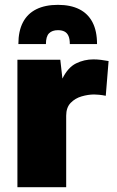

<svg xmlns="http://www.w3.org/2000/svg" viewBox="-20 -776 483 796"><path d="M52.2 0V-528.3H230L238.8 -450.2Q261.7 -496.6 295.4 -513.2Q329.1 -529.8 367.2 -529.8Q382.8 -529.8 398.7 -527.8Q414.6 -525.9 430.2 -522.9L418.5 -378.9Q404.3 -381.8 391.1 -383.1Q377.9 -384.3 370.1 -384.3Q345.7 -384.3 318.6 -376.5Q291.5 -368.7 272.9 -349.4Q254.4 -330.1 254.4 -296.4V0ZM56.2 -593.3Q56.2 -647.5 75.2 -683.6Q94.2 -719.7 130.9 -737.8Q167.5 -755.9 220.2 -755.9Q272.5 -755.9 308.6 -737.8Q344.7 -719.7 363.5 -683.6Q382.3 -647.5 382.3 -593.3H269.5Q269.5 -614.3 263.9 -627Q258.3 -639.6 247.3 -645.3Q236.3 -650.9 220.2 -650.9Q196.3 -650.9 183.3 -637.9Q170.4 -625 170.4 -593.3Z"/></svg>

Font: Comme Black
Style: Regular
Weight: 900
Version: Version 1.000;gftools[0.9.27]